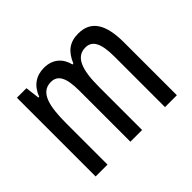

<svg xmlns="http://www.w3.org/2000/svg" viewBox="-122 -736 926 926"><g transform="rotate(-45 341.0 -273.5)"><path d="M493 -547C434 -547 399 -520 374 -461H368C356 -511 320 -547 259 -547C205 -547 165 -519 144 -464H139L130 -537H65V0H146V-281C146 -395 162 -475 234 -475C280 -475 302 -440 302 -348V0H382V-296C382 -413 406 -475 470 -475C515 -475 538 -438 538 -345V0H619V-360C619 -486 579 -547 493 -547Z"/></g></svg>

Font: Noto Sans Gujarati ExtraCondensed
Style: Regular
Weight: 400
Width: 2
Designer: Jelle Bosma - Monotype Design Team, Universal Thirst
Foundry: Monotype Imaging Inc.
Version: Version 2.106